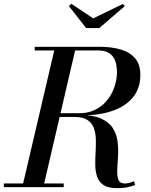

<svg xmlns="http://www.w3.org/2000/svg" viewBox="-60 -1000 808 1026"><path d="M59 0 234.5 -750H346L171.5 0ZM-39.5 0V-19.5H280.5V0ZM565 5.5Q519 5.5 494.2 -10.5Q469.5 -26.5 459.8 -53.8Q450 -81 449.2 -114.8Q448.5 -148.5 450.8 -184.5Q453 -220.5 452.2 -254.5Q451.5 -288.5 441.5 -315.8Q431.5 -343 407 -359Q382.5 -375 336.5 -375H231V-385.5H363.5Q438.5 -385.5 481.5 -365.8Q524.5 -346 544.2 -313.2Q564 -280.5 568.5 -241.5Q573 -202.5 570.5 -163.5Q568 -124.5 566.5 -92Q565 -59.5 573 -39.5Q581 -19.5 606.5 -19.5Q621.5 -19.5 633 -23.2Q644.5 -27 656 -31.5L662 -11.5Q635 -1.5 614.5 2Q594 5.5 565 5.5ZM231 -383V-395H364Q405 -395 437.5 -408.5Q470 -422 494 -444.5Q518 -467 533.8 -495.5Q549.5 -524 557.2 -554.8Q565 -585.5 565 -614.5Q565 -632.5 561.5 -653Q558 -673.5 547.8 -691Q537.5 -708.5 516.8 -719.5Q496 -730.5 460.5 -730.5H125.5V-750H470.5Q536 -750 585.2 -735.5Q634.5 -721 662.2 -688Q690 -655 690 -600Q690 -530 652 -481.8Q614 -433.5 542.8 -408.2Q471.5 -383 371 -383ZM400.5 -850 308 -967.5 321 -980 438 -902 596 -978.5 607 -967.5 470.5 -850Z"/></svg>

Font: Bodoni Moda 11pt Medium
Style: Italic
Weight: 500
Italic angle: -13°
Designer: Owen Earl
Foundry: indestructible type
Version: Version 2.004